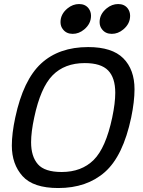

<svg xmlns="http://www.w3.org/2000/svg" viewBox="-20 -925 714 959"><path d="M271 14.2Q146 14.2 92.5 -45.4Q39.1 -105 39.1 -197.8Q39.1 -258.3 56.2 -337.9Q96.2 -525.4 185.3 -607.7Q274.4 -689.9 420.4 -689.9Q540 -689.9 595.9 -633.8Q651.9 -577.6 651.9 -479Q651.9 -418.5 635.3 -337.9Q594.7 -146 504.2 -65.9Q413.6 14.2 271 14.2ZM288.1 -65.9Q387.2 -65.9 447.8 -126Q508.3 -186 540.5 -337.9Q555.7 -410.2 555.7 -461.4Q555.7 -536.6 520 -573.2Q484.4 -609.9 403.3 -609.9Q302.7 -609.9 242.7 -548.8Q182.6 -487.8 150.9 -337.9Q135.3 -265.6 135.3 -214.4Q135.3 -143.6 169.2 -104.7Q203.1 -65.9 288.1 -65.9ZM538.6 -755.9Q507.3 -755.9 490.2 -777.8Q477.5 -793 477.5 -814.5Q477.5 -854.5 512.7 -883.3Q539.1 -904.8 570.3 -904.8Q601.1 -904.8 617.7 -883.3Q629.9 -867.2 629.9 -846.2Q629.9 -806.2 595.7 -777.8Q569.3 -755.9 538.6 -755.9ZM343.3 -755.9Q312 -755.9 294.9 -777.8Q282.2 -793 282.2 -814.5Q282.2 -854.5 317.4 -883.3Q343.8 -904.8 375 -904.8Q405.8 -904.8 422.4 -883.3Q434.6 -867.2 434.6 -846.2Q434.6 -806.2 400.4 -777.8Q374 -755.9 343.3 -755.9Z"/></svg>

Font: Cadman
Style: Italic
Weight: 400
Italic angle: -12°
Designer: Paul James MIller
Foundry: High-Logic / Made with FontCreator
Version: Version 2.114;March 28, 2021;FontCreator 13.0.0.2683 64-bit